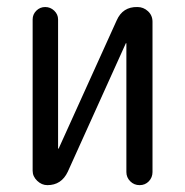

<svg xmlns="http://www.w3.org/2000/svg" viewBox="-20 -540 540 560"><path d="M118.2 0Q101.6 0 88.4 -12.7Q75.2 -25.4 75.2 -42V-483.4Q75.2 -498 85.9 -508.8Q96.7 -519.5 111.8 -519.5Q127 -519.5 138.2 -508.8Q149.4 -498 149.4 -483.4V-107.4Q149.4 -106.4 150.4 -106.4Q151.4 -106.4 151.4 -107.4L320.3 -480.5Q337.9 -520.5 380.9 -519.5Q398.4 -519.5 411.6 -507.3Q424.8 -495.1 424.8 -476.6V-38.1Q424.8 -22.5 414.1 -11.2Q403.3 0 387.2 0Q371.1 0 359.9 -11.2Q348.6 -22.5 348.6 -38.1V-413.1Q348.6 -414.1 347.7 -414.1Q346.7 -414.1 346.7 -413.1L177.7 -39.1Q159.2 0 118.2 0Z"/></svg>

Font: Rounded Mgen+ 1mn regular
Style: Regular
Weight: 400
Designer: [Source Han Sans]
Ryoko NISHIZUKA  (kana & ideographs); Paul D. Hunt (Latin, Greek & Cyrillic); Wenlong ZHANG  (bopomofo
Version: Version 1.059.20150602